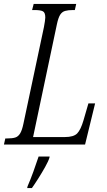

<svg xmlns="http://www.w3.org/2000/svg" viewBox="-39 -734 544 975"><path d="M-19 0 -12 -31H-2Q23 -31 38 -35.5Q53 -40 63 -56Q73 -72 80 -106L184 -596Q187 -613 189 -625.5Q191 -638 191 -645Q191 -670 179 -676.5Q167 -683 136 -683H124L132 -714H348L341 -683H331Q307 -683 291.5 -678.5Q276 -674 266.5 -659Q257 -644 250 -611L129 -38H290Q335 -38 353 -56.5Q371 -75 385 -123L410 -209H444L393 0ZM101 212Q115 180 130.5 137.5Q146 95 157 61H213L212 67Q207 84 190.5 113.5Q174 143 155 173Q136 203 123 221H99Z"/></svg>

Font: Noto Serif ExtraCondensed Light
Style: Italic
Weight: 300
Width: 2
Italic angle: -12°
Designer: Monotype Design Team
Foundry: Monotype Imaging Inc.
Version: Version 2.014; ttfautohint (v1.8.4.7-5d5b)